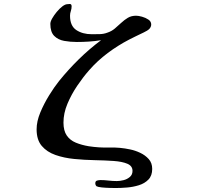

<svg xmlns="http://www.w3.org/2000/svg" viewBox="-20 -828 1040 965"><path d="M745 21Q745 55 726 74.5Q707 94 678 103Q649 112 618 114.5Q587 117 562 117Q553 117 532 116.5Q511 116 491.5 114Q472 112 465 108Q459 102 459 93Q459 82 468 79.5Q477 77 485 77Q505 77 525.5 79.5Q546 82 567 82Q583 82 601 77.5Q619 73 632.5 61.5Q646 50 646 31Q646 6 620 -5Q594 -16 551 -19Q508 -22 456.5 -23Q405 -24 353.5 -29Q302 -34 259 -49Q216 -64 190 -94.5Q164 -125 164 -178Q164 -218 182.5 -262.5Q201 -307 227 -349Q253 -391 277 -421Q324 -479 376.5 -530.5Q429 -582 488 -626Q457 -621 427 -619Q397 -617 366 -617Q333 -617 302.5 -622.5Q272 -628 252.5 -647.5Q233 -667 233 -708Q233 -719 242 -735Q251 -751 265 -768Q279 -785 293.5 -796Q308 -807 319 -807Q322 -807 325 -807.5Q328 -808 331 -808Q336 -808 338 -804.5Q340 -801 340 -797Q340 -784 336 -772.5Q332 -761 332 -749Q332 -698 363.5 -677Q395 -656 441 -656Q461 -656 481.5 -656.5Q502 -657 520 -664Q541 -671 557 -684.5Q573 -698 589 -713Q605 -728 622.5 -738.5Q640 -749 664 -749Q676 -749 694 -744Q712 -739 726 -729.5Q740 -720 740 -705Q740 -692 729 -681Q723 -675 702.5 -665Q682 -655 661 -645Q640 -635 629 -629Q573 -600 521.5 -561.5Q470 -523 428 -475Q398 -441 368.5 -397.5Q339 -354 319 -306.5Q299 -259 299 -212Q299 -171 315.5 -147Q332 -123 361 -111Q390 -99 426 -93Q478 -85 530.5 -86.5Q583 -88 634 -77Q659 -72 684.5 -60Q710 -48 727.5 -28.5Q745 -9 745 21Z"/></svg>

Font: Kaisei Decol
Style: Bold
Weight: 700
Designer: Font-Kai, 金井和夫
Foundry: KAZUO KANAI
Version: Version 5.003